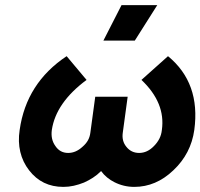

<svg xmlns="http://www.w3.org/2000/svg" viewBox="-20 -720 785 752"><path d="M241 -500Q83 -395 57 -211Q50 -165 59.5 -125Q69 -85 94 -53Q144 12 228 12Q249 12 269 7.5Q289 3 309 -5Q327 -13 344 -24Q361 -35 376 -50Q386 -36 399.5 -25Q413 -14 427 -7Q464 12 506 12Q591 12 659 -53Q728 -118 741 -211Q766 -395 638 -500L534 -407Q629 -317 614 -211Q612 -192 604 -176.5Q596 -161 583 -148Q557 -121 525 -121Q494 -121 475 -145Q456 -168 461 -201L480 -341H353L334 -201Q332 -184 324.5 -170.5Q317 -157 303 -145Q277 -121 247 -121Q215 -121 197 -148Q178 -174 183 -211Q199 -318 319 -407ZM385 -561H508L596 -700H456Z"/></svg>

Font: Unageo
Style: Bold-Italic
Weight: 700
Designer: Richard Sepsi
Foundry: Richard Sepsi
Version: Version 2.000